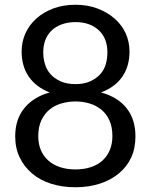

<svg xmlns="http://www.w3.org/2000/svg" viewBox="-20 -771 636 808"><path d="M298 -58Q334 -58 363.5 -68Q393 -78 412.5 -96.5Q432 -115 442.5 -140.5Q453 -166 453 -198Q453 -237 440.5 -264.5Q428 -292 406.5 -309.5Q385 -327 357 -335.5Q329 -344 298 -344Q267 -344 238 -335.5Q209 -327 188 -309.5Q167 -292 154 -264.5Q141 -237 141 -198Q141 -166 151.5 -140.5Q162 -115 182 -96.5Q202 -78 231.5 -68Q261 -58 298 -58ZM298 -678Q265 -678 238.5 -668Q212 -658 195 -640.5Q178 -623 170 -600.5Q162 -578 162 -551Q162 -526 169 -502Q176 -478 192 -459.5Q208 -441 234.5 -429Q261 -417 298 -417Q334 -417 360 -429Q386 -441 402.5 -459.5Q419 -478 425.5 -502Q432 -526 432 -551Q432 -578 424 -600.5Q416 -623 399 -640.5Q382 -658 356.5 -668Q331 -678 298 -678ZM405 -382Q475 -363 512.5 -316Q550 -269 550 -197Q550 -147 532 -108Q514 -69 480 -41Q446 -13 399.5 2Q353 17 298 17Q241 17 194.5 2Q148 -13 115 -41Q82 -69 63 -108Q44 -147 44 -197Q44 -269 82.5 -316Q121 -363 189 -382Q132 -404 101.5 -448Q71 -492 71 -554Q71 -595 87 -630.5Q103 -666 133 -693Q163 -720 204.5 -735.5Q246 -751 298 -751Q348 -751 389.5 -735.5Q431 -720 462 -693Q493 -666 509 -630.5Q525 -595 525 -554Q525 -492 494.5 -448Q464 -404 405 -382Z"/></svg>

Font: SpoqaHanSans-Regular
Style: Regular
Weight: 400
Designer: [Spoqa Han Sans] Dong-huui Kim \uAE40 \uB3D9 \uD718  Younghwa Kang \uAC15 \uC601 \uD654  [Noto Sans] Ryoko NISHIZUKA \u8
Foundry: Spoqa (http://www.spoqa-han-sans.com)
Version: Version 2.000